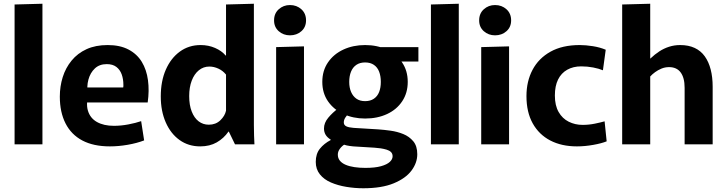

<svg xmlns="http://www.w3.org/2000/svg" viewBox="-20 -772 3890 1027"><path d="M58 -748 207 -752V0H58Z M568 11Q480 11 420.5 -20.5Q361 -52 330.5 -112Q300 -172 300 -255Q300 -310 315.5 -359.5Q331 -409 363 -448Q395 -487 443 -509Q491 -531 556 -531Q622 -531 667.5 -507Q713 -483 738.5 -441Q764 -399 771.5 -343Q779 -287 770 -224H379L458 -283Q438 -222 450 -181Q462 -140 498.5 -119.5Q535 -99 589 -99Q627 -99 666.5 -106.5Q706 -114 735 -124L751 -21Q712 -6 663 2.5Q614 11 568 11ZM380 -304H639Q640 -308 640 -311.5Q640 -315 640 -318Q640 -349 631 -374Q622 -399 602.5 -414Q583 -429 551 -429Q512 -429 487.5 -406Q463 -383 453 -346.5Q443 -310 450 -269Z M1051 11Q988 11 940.5 -23Q893 -57 866.5 -117.5Q840 -178 840 -256Q840 -338 867 -399.5Q894 -461 942 -496Q990 -531 1053 -531Q1095 -531 1130.5 -515.5Q1166 -500 1187 -475H1189V-748L1338 -752V-152Q1338 -133 1338 -103.5Q1338 -74 1339 -46Q1340 -18 1341 0H1237L1204 -68H1202Q1177 -32 1139.5 -10.5Q1102 11 1051 11ZM1097 -105Q1134 -105 1158.5 -128.5Q1183 -152 1189 -180V-373Q1172 -394 1148 -405Q1124 -416 1100 -416Q1068 -416 1043.5 -396Q1019 -376 1005.5 -340.5Q992 -305 992 -258Q992 -210 1005.5 -175.5Q1019 -141 1042.5 -123Q1066 -105 1097 -105Z M1457 -520 1606 -524V0H1457ZM1531 -583Q1496 -583 1471 -605Q1446 -627 1446 -663Q1446 -700 1471 -722.5Q1496 -745 1531 -745Q1567 -745 1592 -722.5Q1617 -700 1617 -663Q1617 -627 1592 -605Q1567 -583 1531 -583Z M1933 -138Q1869 -138 1817 -162Q1765 -186 1734.5 -230Q1704 -274 1704 -334Q1704 -394 1734.5 -438.5Q1765 -483 1817 -507Q1869 -531 1933 -531Q1997 -531 2048.5 -507Q2100 -483 2130.5 -438.5Q2161 -394 2161 -334Q2161 -275 2131.5 -230.5Q2102 -186 2050.5 -162Q1999 -138 1933 -138ZM1933 -231Q1961 -231 1980 -244Q1999 -257 2008 -280Q2017 -303 2017 -334Q2017 -365 2008 -388.5Q1999 -412 1980 -425Q1961 -438 1933 -438Q1905 -438 1886 -425Q1867 -412 1857.5 -388.5Q1848 -365 1848 -334Q1848 -303 1858 -280Q1868 -257 1886.5 -244Q1905 -231 1933 -231ZM1923 235Q1878 235 1832.5 227.5Q1787 220 1750 204Q1713 188 1691 160.5Q1669 133 1669 94Q1669 51 1691 23.5Q1713 -4 1749 -23V-25Q1730 -37 1721.5 -51.5Q1713 -66 1713 -85Q1713 -115 1736 -142.5Q1759 -170 1789 -192L1846 -165Q1834 -154 1826.5 -142Q1819 -130 1819 -117Q1819 -103 1832 -96.5Q1845 -90 1871 -88L2003 -80Q2033 -78 2069 -73Q2105 -68 2137 -55Q2169 -42 2190.5 -16.5Q2212 9 2212 53Q2212 99 2181 140.5Q2150 182 2086 208.5Q2022 235 1923 235ZM1934 126Q1986 126 2018 117Q2050 108 2065 94Q2080 80 2080 64Q2080 50 2071.5 41.5Q2063 33 2048 28.5Q2033 24 2016.5 21.5Q2000 19 1983 18L1869 11Q1849 9 1835 6Q1821 3 1812 -2L1824 0Q1810 8 1798.5 23Q1787 38 1787 55Q1787 74 1798 87.5Q1809 101 1829 109.5Q1849 118 1876 122Q1903 126 1934 126ZM1990 -520H2218V-443H2102Z M2285 -748 2434 -752V0H2285Z M2554 -520 2703 -524V0H2554ZM2628 -583Q2593 -583 2568 -605Q2543 -627 2543 -663Q2543 -700 2568 -722.5Q2593 -745 2628 -745Q2664 -745 2689 -722.5Q2714 -700 2714 -663Q2714 -627 2689 -605Q2664 -583 2628 -583Z M3066 11Q2984 11 2923.5 -20.5Q2863 -52 2829.5 -112Q2796 -172 2796 -258Q2796 -337 2828.5 -398.5Q2861 -460 2924.5 -495.5Q2988 -531 3081 -531Q3113 -531 3151 -525Q3189 -519 3220 -506L3205 -396Q3184 -405 3153 -411Q3122 -417 3089 -417Q3046 -417 3014 -399Q2982 -381 2965 -346.5Q2948 -312 2948 -261Q2948 -208 2968 -173Q2988 -138 3022 -121Q3056 -104 3096 -104Q3130 -104 3161.5 -110.5Q3193 -117 3214 -123L3225 -16Q3198 -5 3153 3Q3108 11 3066 11Z M3308 -748 3458 -752V-459H3459Q3482 -481 3506.5 -497Q3531 -513 3559 -522Q3587 -531 3618 -531Q3663 -531 3696 -515.5Q3729 -500 3750 -470.5Q3771 -441 3781.5 -400Q3792 -359 3792 -308V0H3642V-302Q3642 -330 3636.5 -350.5Q3631 -371 3620.5 -385Q3610 -399 3594.5 -406Q3579 -413 3559 -413Q3537 -413 3518 -405Q3499 -397 3484 -386Q3469 -375 3458 -363V0H3308Z"/></svg>

Font: Murecho Thin SemiBold
Style: Regular
Weight: 600
Version: Version 1.010